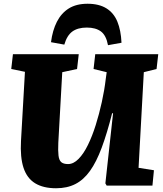

<svg xmlns="http://www.w3.org/2000/svg" viewBox="-20 -990 871 1024"><path d="M719 -95 801 -82 793 0H549L542 -12L583 -386H578Q551 -279 522.5 -202.5Q494 -126 460 -78.5Q426 -31 382 -8.5Q338 14 279 14Q211 14 167.5 -12.5Q124 -39 105.5 -95Q87 -151 92 -239L113 -607L40 -622L49 -701H400L391 -622L312 -605L291 -229Q289 -186 292 -160.5Q295 -135 307 -125Q319 -115 343 -115Q372 -115 399 -142.5Q426 -170 449 -217Q472 -264 490.5 -323Q509 -382 523 -445.5Q537 -509 544 -569L549 -605L479 -622L488 -701H824L815 -622L747 -605ZM556 -749Q546 -802 518 -822.5Q490 -843 443 -843Q395 -843 366 -822Q337 -801 323 -752L252 -765Q260 -828 283.5 -874Q307 -920 347 -945Q387 -970 447 -970Q508 -970 547.5 -945.5Q587 -921 606 -874.5Q625 -828 628 -762Z"/></svg>

Font: Literata ExtraBold
Style: Italic
Weight: 800
Italic angle: -2°
Designer: Latin by Veronika Burian and Jose Scaglione. Greek by Irene Vlachou. Cyrillic by Vera Evstafieva
Foundry: TypeTogether
Version: Version 3.002